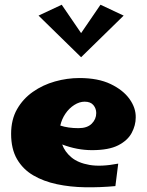

<svg xmlns="http://www.w3.org/2000/svg" viewBox="-20 -785 621 812"><path d="M468 2Q404 8 340.5 7Q277 6 220.5 -6Q164 -18 120.5 -43.5Q77 -69 52 -112Q27 -155 27 -219Q27 -279 52 -323Q77 -367 119 -396.5Q161 -426 212.5 -440.5Q264 -455 316 -455Q395 -455 448 -429.5Q501 -404 528 -366Q555 -328 554 -288Q554 -255 537 -223Q520 -191 480 -170.5Q440 -150 369 -150Q306 -150 243 -174Q254 -143 282 -119.5Q310 -96 358.5 -87.5Q407 -79 480 -93ZM338 -355Q316 -355 294 -341Q272 -327 256.5 -304Q241 -281 235 -254Q268 -243 312 -243Q349 -243 368 -262Q387 -281 387 -307Q387 -326 375 -340.5Q363 -355 338 -355ZM241 -765 323 -645 405 -765 503 -719 323 -543 143 -719Z"/></svg>

Font: Marhey ExtraBold
Style: Regular
Weight: 800
Designer: Nur Syamsi & Bustanul Arifin
Foundry: Namelatype
Version: Version 1.000; ttfautohint (v1.8.4.7-5d5b)